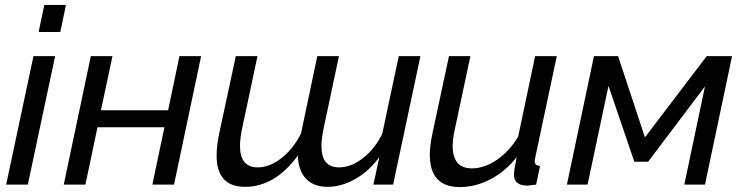

<svg xmlns="http://www.w3.org/2000/svg" viewBox="-20 -750 3007 780"><path d="M160 -730H248L225 -620H137ZM116 -522H204L93 0H5Z M239 0 349 -522H437L390 -302H663L709 -522H797L687 0H599L648 -233H376L327 0Z M1577 0H1497L1521 -112Q1481 -56 1424.5 -23.5Q1368 9 1311 9Q1254 9 1223 -24Q1192 -57 1190 -118Q1097 9 976 9Q860 9 860 -118Q860 -158 871 -210L938 -522H1026L964 -230Q955 -188 955 -157Q955 -70 1027 -70Q1076 -70 1124.5 -108.5Q1173 -147 1203 -208L1269 -522H1357L1295 -230Q1286 -187 1286 -156Q1286 -70 1357 -70Q1406 -70 1454.5 -107.5Q1503 -145 1533 -207L1600 -522H1688Z M1726 -122Q1726 -157 1737 -209L1804 -522H1891L1828 -226Q1819 -186 1819 -157Q1819 -66 1897 -66Q1948 -66 1999 -101Q2050 -136 2085 -195L2154 -522H2242L2154 -108Q2152 -98 2152 -95Q2152 -77 2174 -76L2158 0Q2128 4 2123 4Q2068 4 2068 -40Q2068 -59 2079 -112Q2034 -54 1973 -22Q1912 10 1848 10Q1726 10 1726 -122Z M2283 0 2393 -522H2491L2600 -192L2851 -522H2954L2844 0H2760L2844 -399L2613 -93H2557L2452 -401L2367 0Z"/></svg>

Font: Raleway-v4020 Medium
Style: Italic
Weight: 500
Italic angle: -12°
Designer: Matt McInerney, Pablo Impallari, Rodrigo Fuenzalida
Foundry: Matt McInerney, Pablo Impallari, Rodrigo Fuenzalida
Version: Version 4.020;PS 004.020;hotconv 1.0.88;makeotf.lib2.5.64775